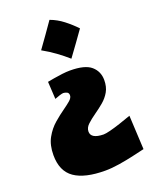

<svg xmlns="http://www.w3.org/2000/svg" viewBox="-163 -736 839 1068"><g transform="rotate(-20 256.5 -202.5)"><path d="M265.5 -649.5Q306.9 -634.5 342.9 -606.5Q378.9 -578.6 408.9 -546.9Q384.2 -512 358.7 -476.6Q333.2 -441.1 306.3 -404.6Q275.2 -432 240.3 -457.5Q205.4 -483 164 -506.1Q217.2 -579.7 265.5 -649.5ZM271.5 245.1Q150.9 245.1 89.8 202.9Q28.8 160.6 28.8 65.9Q28.8 5.9 51.8 -35.4Q74.7 -76.7 107.7 -105Q140.6 -133.3 169.9 -153.8Q194.8 -171.4 212.2 -186.3Q229.5 -201.2 229.5 -216.3Q229.5 -230.5 219 -235.4Q208.5 -240.2 198.2 -240.7Q191.9 -240.7 176 -235.8Q160.2 -231 146 -225.1L140.1 -328.1Q155.3 -331.1 179.2 -335.2Q203.1 -339.4 229 -342.5Q254.9 -345.7 275.4 -345.7Q364.3 -345.7 400.9 -313.7Q437.5 -281.7 437.5 -231Q437.5 -190.9 421.4 -162.6Q405.3 -134.3 379.9 -112.8Q354.5 -91.3 325.7 -71.3Q297.9 -51.8 277.3 -32.7Q256.8 -13.7 256.8 9.3Q256.8 51.3 330.6 52.7Q343.8 52.7 370.8 45.9Q397.9 39.1 432.1 27.8Q466.3 16.6 501 3.9L511.2 205.1Q484.4 211.4 442.6 220.9Q400.9 230.5 355.2 237.8Q309.6 245.1 271.5 245.1Z"/></g></svg>

Font: Pinar-FD Black
Style: Regular
Weight: 900
Designer: Amin Abedi
Version: Version 3.000